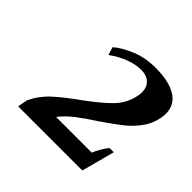

<svg xmlns="http://www.w3.org/2000/svg" viewBox="-119 -829 677 677"><g transform="rotate(45 219.0 -490.5)"><path d="M58 -308Q77 -348 109 -377.5Q141 -407 193 -444Q252 -487 283 -519Q314 -551 323 -596Q325 -603 325 -615Q325 -640 309.5 -654.5Q294 -669 267 -669Q240 -669 209 -657.5Q178 -646 148 -624L139 -654Q163 -675 205 -692.5Q247 -710 298 -710Q364 -710 401 -687.5Q438 -665 438 -620Q438 -609 435 -595Q428 -561 407 -533.5Q386 -506 360.5 -486Q335 -466 290 -435Q248 -408 220 -386.5Q192 -365 172 -339H350Q354 -350 364 -367.5Q374 -385 383 -395H404L371 -271H51Z"/></g></svg>

Font: Trirong SemiBold
Style: Italic
Weight: 600
Italic angle: -12°
Designer: Katatrad Team
Foundry: CadsonDemak
Version: Version 1.001